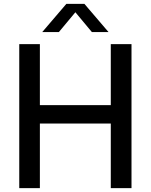

<svg xmlns="http://www.w3.org/2000/svg" viewBox="-20 -967 775 987"><path d="M79 0V-740H185V-426.5H549.5V-740H656V0H549.5V-332H185V0ZM197 -802 321 -947H414L538 -802H452.5L357.5 -916H377.5L282.5 -802Z"/></svg>

Font: Encode Sans Condensed Thin Medium
Style: Regular
Weight: 500
Version: Version 3.002